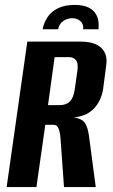

<svg xmlns="http://www.w3.org/2000/svg" viewBox="-20 -760 460 780"><path d="M283 -740Q318 -740 338.5 -730Q359 -720 368.5 -704.5Q378 -689 380 -672Q382 -655 380 -641H318Q320 -663 306.5 -674.5Q293 -686 274 -686Q254 -686 237.5 -675Q221 -664 216 -641H153Q158 -667 172.5 -689.5Q187 -712 214.5 -726Q242 -740 283 -740ZM7 0 91 -591H307Q366 -591 392.5 -564.5Q419 -538 411 -491L399 -399Q392 -352 362.5 -320Q333 -288 280 -283Q313 -278 325 -260.5Q337 -243 342 -204L369 0H240L226 -196Q225 -212 222 -225Q219 -238 213.5 -245.5Q208 -253 198 -253H164L128 0ZM175 -333H223Q249 -333 264 -348Q279 -363 284 -399L294 -470Q299 -502 289 -515Q279 -528 260 -528H202Z"/></svg>

Font: Alumni Sans Thin
Style: Bold Italic
Weight: 700
Italic angle: -8°
Version: Version 1.016